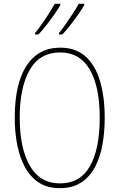

<svg xmlns="http://www.w3.org/2000/svg" viewBox="-20 -973 624 1003"><path d="M527 -358Q527 -283 515 -216.5Q503 -150 475.5 -99Q448 -48 403 -19Q358 10 293 10Q227 10 182 -20Q137 -50 109.5 -101.5Q82 -153 69.5 -219Q57 -285 57 -358Q57 -535 118.5 -629.5Q180 -724 295 -724Q376 -724 427 -678Q478 -632 502.5 -549.5Q527 -467 527 -358ZM83 -358Q83 -199 136 -107Q189 -15 293 -15Q399 -15 450 -105Q501 -195 501 -358Q501 -522 448.5 -610.5Q396 -699 295 -699Q187 -699 135 -607.5Q83 -516 83 -358ZM420 -946Q410 -928 390.5 -900Q371 -872 348 -842.5Q325 -813 306 -793H288V-800Q305 -821 325 -849.5Q345 -878 363 -906Q381 -934 391 -953H420ZM295 -946Q285 -928 265.5 -900Q246 -872 223 -842.5Q200 -813 181 -793H163V-800Q181 -822 201 -850.5Q221 -879 238 -906.5Q255 -934 266 -953H295Z"/></svg>

Font: Noto Sans Lao Looped Condensed Thin
Style: Regular
Weight: 100
Width: 3
Designer: Mark Frömberg, Ben Mitchell
Foundry: The Fontpad Ltd
Version: Version 1.002; ttfautohint (v1.8.4.7-5d5b)